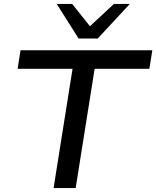

<svg xmlns="http://www.w3.org/2000/svg" viewBox="-20 -962 799 982"><path d="M254 0 351 -610H70L85 -705H759L744 -610H464L367 0ZM382 -765 270 -942H349L440 -828L563 -942H644L480 -765Z"/></svg>

Font: Nunito Sans 10pt SemiExpanded SemiBold
Style: Italic
Weight: 600
Width: 6
Italic angle: -9°
Designer: Vernon Adams
Foundry: Vernon Adams
Version: Version 3.101;gftools[0.9.27]